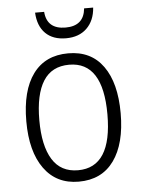

<svg xmlns="http://www.w3.org/2000/svg" viewBox="-53 -770 613 823"><g transform="rotate(-5 253.5 -359.0)"><path d="M253 10Q157 10 104 -63.5Q51 -137 51 -267Q51 -399 103.5 -470.5Q156 -542 255 -542Q353 -542 405 -469.5Q457 -397 457 -267Q457 -136 404.5 -63Q352 10 253 10ZM254 -39Q400 -39 400 -267Q400 -493 255 -493Q180 -493 143.5 -435.5Q107 -378 107 -267Q107 -157 143.5 -98Q180 -39 254 -39ZM252 -607Q196 -607 164 -638.5Q132 -670 129 -728H168Q174 -653 254 -653Q333 -653 340 -728H379Q375 -672 341.5 -639.5Q308 -607 252 -607Z"/></g></svg>

Font: Noto Sans UI NarrowLight
Style: Regular
Weight: 300
Width: 4
Designer: Monotype Design Team
Foundry: Monotype Imaging Inc.
Version: Version 1.001